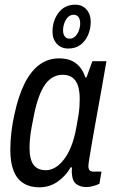

<svg xmlns="http://www.w3.org/2000/svg" viewBox="-20 -787 487 819"><path d="M147 12Q108 12 80 -5.5Q52 -23 38 -58.5Q24 -94 24 -148Q24 -184 28.5 -223Q33 -262 42 -301Q58 -376 84 -429Q110 -482 147 -510Q184 -538 232 -538Q264 -538 285.5 -528Q307 -518 321.5 -500Q336 -482 344 -457H349L374 -526H434L412 -400Q407 -372 400 -333.5Q393 -295 385.5 -253Q378 -211 371.5 -173.5Q365 -136 361 -110.5Q357 -85 357 -79Q357 -67 362 -61Q367 -55 379 -55H413L404 -3Q393 2 378 6.5Q363 11 348 11Q323 11 306 -1.5Q289 -14 287 -43Q286 -49 286 -56.5Q286 -64 287 -72L282 -74Q261 -37 226.5 -12.5Q192 12 147 12ZM176 -61Q196 -61 215.5 -72.5Q235 -84 252.5 -106.5Q270 -129 283.5 -162.5Q297 -196 305 -240Q311 -271 314.5 -293.5Q318 -316 319 -333Q320 -350 320 -365Q320 -399 312.5 -421.5Q305 -444 289 -456Q273 -468 247 -468Q218 -468 195 -450.5Q172 -433 155.5 -397Q139 -361 127 -307Q120 -272 115 -245Q110 -218 108 -196.5Q106 -175 106 -157Q106 -107 123 -84Q140 -61 176 -61ZM271 -580Q241 -580 222.5 -600Q204 -620 204 -652Q204 -699 230 -733Q256 -767 301 -767Q331 -767 349 -746.5Q367 -726 367 -694Q367 -664 355.5 -637.5Q344 -611 323 -595.5Q302 -580 271 -580ZM277 -622Q291 -622 301 -632Q311 -642 316.5 -657Q322 -672 322 -687Q322 -704 315 -714Q308 -724 294 -724Q280 -724 270 -714Q260 -704 254.5 -688.5Q249 -673 249 -657Q249 -641 256.5 -631.5Q264 -622 277 -622Z"/></svg>

Font: Archivo Condensed
Style: Italic
Weight: 400
Width: 3
Italic angle: -10°
Designer: Hector Gatti
Foundry: Omnibus-Type
Version: Version 2.001